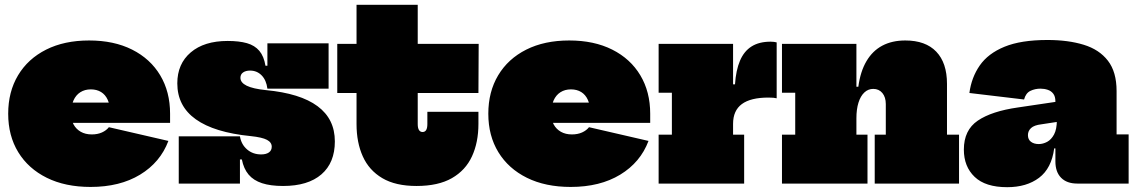

<svg xmlns="http://www.w3.org/2000/svg" viewBox="-20 -762 4712 797"><path d="M356 14Q251 14 174.2 -24Q97.5 -62 55.8 -130.2Q14 -198.5 14 -290Q14 -381 55 -449.5Q96 -518 171.5 -556Q247 -594 350 -594Q453 -594 528.5 -556Q604 -518 645 -449.5Q686 -381 686 -290Q686 -280.5 686 -271.2Q686 -262 686 -252H436Q437 -262.5 437 -273.5Q437 -284.5 437 -295Q437 -326 427.2 -347.5Q417.5 -369 399.5 -380Q381.5 -391 357 -391Q332 -391 313.5 -379.2Q295 -367.5 285 -345Q275 -322.5 275 -290Q275 -264.5 285.5 -245.2Q296 -226 315.2 -215Q334.5 -204 361 -204Q385 -204 403.2 -212.2Q421.5 -220.5 432 -234L679 -177Q645.5 -88 561.5 -37Q477.5 14 356 14ZM176 -252V-336H482L476 -252Z M1155 10Q1103 10 1067.8 -1.5Q1032.5 -13 1012 -37.2Q991.5 -61.5 984 -100H961L976 -196Q981.5 -162.5 1005.5 -141.8Q1029.5 -121 1064 -121Q1084.5 -121 1096.2 -129.2Q1108 -137.5 1108 -153Q1108 -171 1088.2 -181.5Q1068.5 -192 1021 -197Q869.5 -212 792.8 -266.8Q716 -321.5 716 -416Q716 -497 771.8 -544.5Q827.5 -592 925 -592Q972.5 -592 1005 -582.8Q1037.5 -573.5 1056.5 -551Q1075.5 -528.5 1082 -489H1105L1090 -394Q1085.5 -429.5 1066 -449.2Q1046.5 -469 1018 -469Q1000 -469 989 -461.2Q978 -453.5 978 -439Q978 -419 1004 -406.2Q1030 -393.5 1083 -388Q1226.5 -374.5 1298.2 -321.2Q1370 -268 1370 -175Q1370 -86.5 1314.2 -38.2Q1258.5 10 1155 10ZM722 0V-196H976V0ZM1090 -394V-582H1344V-394Z M1714 -247Q1714 -230.5 1719.2 -222.2Q1724.5 -214 1734 -214Q1744 -214 1749 -222.2Q1754 -230.5 1754 -247V-298H1966V-248Q1966 -171 1939.2 -113Q1912.5 -55 1855.8 -22.5Q1799 10 1709 10Q1622 10 1567 -22.5Q1512 -55 1486 -112.8Q1460 -170.5 1460 -247V-376H1380V-580H1460V-742H1714V-580H1967L1966 -376H1714Z M2349 14Q2244 14 2167.2 -24Q2090.5 -62 2048.8 -130.2Q2007 -198.5 2007 -290Q2007 -381 2048 -449.5Q2089 -518 2164.5 -556Q2240 -594 2343 -594Q2446 -594 2521.5 -556Q2597 -518 2638 -449.5Q2679 -381 2679 -290Q2679 -280.5 2679 -271.2Q2679 -262 2679 -252H2429Q2430 -262.5 2430 -273.5Q2430 -284.5 2430 -295Q2430 -326 2420.2 -347.5Q2410.5 -369 2392.5 -380Q2374.5 -391 2350 -391Q2325 -391 2306.5 -379.2Q2288 -367.5 2278 -345Q2268 -322.5 2268 -290Q2268 -264.5 2278.5 -245.2Q2289 -226 2308.2 -215Q2327.5 -204 2354 -204Q2378 -204 2396.2 -212.2Q2414.5 -220.5 2425 -234L2672 -177Q2638.5 -88 2554.5 -37Q2470.5 14 2349 14ZM2169 -252V-336H2475L2469 -252Z M3023 -203H3069V0H2714V-203H2769V-377H2714V-580H3023ZM3204 -354Q3198 -355.5 3190.5 -356.2Q3183 -357 3170 -357Q3096 -357 3059.5 -330Q3023 -303 3023 -248L2989 -412H3031Q3035 -471 3051.8 -510.2Q3068.5 -549.5 3099.8 -569.2Q3131 -589 3179 -589Q3186.5 -589 3192.8 -588.2Q3199 -587.5 3204 -586Z M3535 -203H3581V0H3226V-203H3281V-377H3226V-580H3535ZM3657 -203V-330Q3657 -358.5 3642.8 -375.8Q3628.5 -393 3605 -393Q3583.5 -393 3567.8 -378Q3552 -363 3543.5 -335.8Q3535 -308.5 3535 -271L3501 -402H3543Q3551.5 -465.5 3576.8 -508.2Q3602 -551 3642.5 -572.5Q3683 -594 3738 -594Q3822 -594 3866.5 -547.5Q3911 -501 3911 -414V-203H3961V0H3611V-203Z M4452 0Q4408.5 0 4384.8 -24Q4361 -48 4361 -92V-187L4375 -207L4367 -263L4361 -289V-341Q4361 -361.5 4352.2 -373Q4343.5 -384.5 4329.2 -389.2Q4315 -394 4299 -394Q4276.5 -394 4257.2 -384.8Q4238 -375.5 4231 -349L4004 -376Q4012.5 -440.5 4047 -490.2Q4081.5 -540 4149.8 -568Q4218 -596 4328 -596Q4414 -596 4478.5 -576.2Q4543 -556.5 4579 -510Q4615 -463.5 4615 -384V-204H4665V0ZM4161 15Q4070.5 15 4025.8 -27.8Q3981 -70.5 3981 -141Q3981 -222 4038.8 -261.2Q4096.5 -300.5 4206 -316L4388 -343V-259L4303 -246Q4273 -242.5 4260 -230.5Q4247 -218.5 4247 -201Q4247 -183 4259.5 -173.5Q4272 -164 4292 -164Q4309.5 -164 4326.8 -173.2Q4344 -182.5 4355.5 -204Q4367 -225.5 4367 -263L4390 -146H4356Q4345 -63 4293.2 -24Q4241.5 15 4161 15Z"/></svg>

Font: Hepta Slab ExtraLight Black
Style: Regular
Weight: 900
Version: Version 1.102